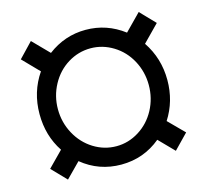

<svg xmlns="http://www.w3.org/2000/svg" viewBox="-94 -724 901 843"><g transform="rotate(-15 356.5 -302.5)"><path d="M538.6 -54.7 605 13.2 669.4 -53.2 599.6 -123.5C632.8 -175.3 649.4 -233.1 649.4 -296.9C649.4 -363 631.5 -422.5 595.7 -475.6L669.4 -550.8L605 -617.7L532.2 -543.5C480.5 -582.8 422.7 -602.5 358.9 -602.5C295.4 -602.5 238 -583 186.5 -543.9L114.7 -617.2L51.3 -550.8L123 -477.1C86.6 -424 68.4 -363.9 68.4 -296.9C68.4 -231.1 85.3 -172.9 119.1 -122.1L51.3 -53.2L114.7 12.7L180.2 -53.7C231.9 -11.4 291.5 9.8 358.9 9.8C426.9 9.8 486.8 -11.7 538.6 -54.7ZM151.9 -296.9C151.9 -336.6 161.2 -373.7 179.9 -408.2C198.6 -442.7 224 -469.7 255.9 -489.3C287.8 -508.8 322.1 -518.6 358.9 -518.6C395.3 -518.6 429.6 -508.7 461.7 -489C493.7 -469.3 519 -442.3 537.4 -408C555.7 -373.6 564.9 -336.6 564.9 -296.9C564.9 -256.8 555.7 -219.6 537.4 -185.3C519 -151 493.8 -123.8 461.9 -103.8C430 -83.7 395.7 -73.7 358.9 -73.7C322.1 -73.7 287.8 -83.7 255.9 -103.5C224 -123.4 198.6 -150.6 179.9 -185.1C161.2 -219.6 151.9 -256.8 151.9 -296.9Z"/></g></svg>

Font: Roboto1
Style: rg
Weight: 400
Designer: Google
Version: Version 2.137; 2017